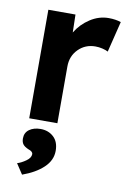

<svg xmlns="http://www.w3.org/2000/svg" viewBox="-90 -594 614 920"><g transform="rotate(10 216.5 -133.5)"><path d="M71 0V-528H203L205 -441Q231 -484 273.5 -511.5Q316 -539 363 -539Q381 -539 396.5 -536.5Q412 -534 423 -530L386 -380Q375 -386 358 -390Q341 -394 324 -394Q275 -394 241.5 -360.5Q208 -327 208 -276V0ZM84 272 51 222Q71 216 93 200.5Q115 185 115 167Q115 154 93 147Q74 139 66 128.5Q58 118 58 100Q58 72 79.5 56.5Q101 41 134 41Q172 41 197.5 64.5Q223 88 223 132Q223 178 185.5 213.5Q148 249 84 272Z"/></g></svg>

Font: Lexend SemiBold
Style: Regular
Weight: 600
Designer: Bonnie Shaver-Troup, Thomas Jockin
Foundry: Lexend
Version: Version 1.005; ttfautohint (v1.8.3)